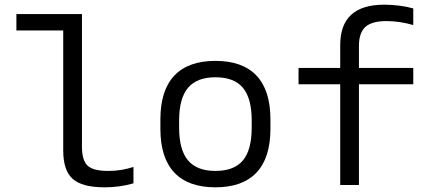

<svg xmlns="http://www.w3.org/2000/svg" viewBox="-20 -790 1840 820"><path d="M426 10Q331 10 290.5 -26Q250 -62 250 -147V-660H50V-730H330V-164Q330 -105 354 -82.5Q378 -60 442 -60Q473 -60 499 -64.5Q525 -69 550 -77V-7Q519 2 488.5 6Q458 10 426 10Z M900 10Q784 10 724.5 -53Q665 -116 665 -240V-280Q665 -404 724.5 -467Q784 -530 900 -530Q1016 -530 1075.5 -467Q1135 -404 1135 -280V-240Q1135 -116 1075.5 -53Q1016 10 900 10ZM900 -60Q980 -60 1017.5 -105Q1055 -150 1055 -245V-275Q1055 -370 1017.5 -415Q980 -460 900 -460Q821 -460 783 -415Q745 -370 745 -275V-245Q745 -150 783 -105Q821 -60 900 -60Z M1433 0V-430H1255V-500H1433V-597Q1433 -684 1480 -727Q1527 -770 1621 -770Q1652 -770 1684.5 -766Q1717 -762 1745 -754V-683Q1718 -691 1688.5 -695.5Q1659 -700 1631 -700Q1568 -700 1540.5 -675Q1513 -650 1513 -594V-500H1745V-430H1513V0Z"/></svg>

Font: M PLUS Code Latin Expanded
Style: Regular
Weight: 400
Width: 7
Designer: Coji Morishita
Foundry: UNDERFOREST DESIGN
Version: Version 1.002; ttfautohint (v1.8.3)